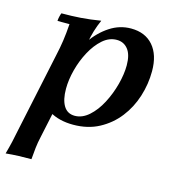

<svg xmlns="http://www.w3.org/2000/svg" viewBox="-110 -549 771 850"><g transform="rotate(15 276.0 -124.0)"><path d="M-7 215Q2 183 8 156.5Q14 130 19 104L97 -264Q105 -299 110 -333.5Q115 -368 118 -411H63Q63 -419 65.5 -430Q68 -441 71 -448Q118 -448 159.5 -451Q201 -454 250 -462Q238 -435 230 -408.5Q222 -382 217 -353Q212 -324 208 -288L174 -199L170 -111L124 105Q118 131 115 157Q112 183 110 210Q79 210 51.5 211Q24 212 -7 215ZM387 -463Q452 -463 488.5 -421Q525 -379 525 -304Q525 -245 507 -188Q489 -131 453.5 -85.5Q418 -40 366.5 -12.5Q315 15 248 15Q184 15 138.5 -12Q93 -39 81 -86L139 -129Q139 -188 158 -247Q177 -306 211 -355Q245 -404 290 -433.5Q335 -463 387 -463ZM339 -398Q304 -398 274.5 -372Q245 -346 223 -305Q201 -264 189 -218Q177 -172 177 -131Q177 -81 194 -53Q211 -25 245 -25Q279 -25 309.5 -52Q340 -79 362.5 -122Q385 -165 397.5 -212.5Q410 -260 410 -300Q410 -349 390.5 -373.5Q371 -398 339 -398Z"/></g></svg>

Font: Poltawski Nowy Medium
Style: Italic
Weight: 500
Italic angle: -12°
Version: Version 1.001;gftools[0.9.25]